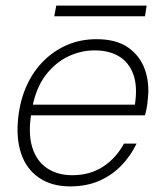

<svg xmlns="http://www.w3.org/2000/svg" viewBox="-20 -654 582 686"><path d="M231 12Q165 12 120 -18.5Q75 -49 56 -104Q37 -159 45 -233Q52 -297 75.5 -348.5Q99 -400 136.5 -437Q174 -474 221.5 -494Q269 -514 325 -514Q395 -514 437.5 -484.5Q480 -455 497.5 -406Q515 -357 508 -299Q507 -285 504.5 -270.5Q502 -256 498 -242H78L85 -280H462Q472 -345 456.5 -388Q441 -431 405.5 -452.5Q370 -474 318 -474Q269 -474 223 -452Q177 -430 142.5 -384.5Q108 -339 95 -268L92 -250Q80 -178 95 -128.5Q110 -79 147.5 -53.5Q185 -28 238 -28Q301 -28 347.5 -58Q394 -88 423 -141H468Q447 -97 413 -62Q379 -27 333.5 -7.5Q288 12 231 12ZM174 -596 181 -634H504L498 -596Z"/></svg>

Font: DM Sans 16pt ExtraLight
Style: Italic
Weight: 250
Italic angle: -10°
Version: Version 4.004;gftools[0.9.30]